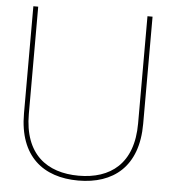

<svg xmlns="http://www.w3.org/2000/svg" viewBox="-52 -768 739 828"><g transform="rotate(5 317.0 -354.0)"><path d="M317 12C468 12 575 -70 575 -256V-720H553V-256C553 -81 454 -9 317 -9C180 -9 80 -81 80 -256V-720H59V-256C59 -70 166 12 317 12Z"/></g></svg>

Font: Aspekta 50
Style: Regular
Weight: 50
Designer: Ivo Dolenc
Version: Version 2.000